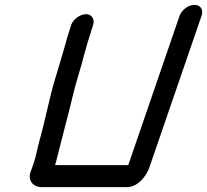

<svg xmlns="http://www.w3.org/2000/svg" viewBox="-20 -746 848 786"><path d="M271 -643 268 -633C266 -626 263 -618 260 -607C256 -596 253 -585 250 -573C237 -527 223 -480 208 -431C181 -343 166 -256 142 -172C132 -136 128 -106 116 -72L105 -42C93 -8 115 20 150 20H501C539 20 577 -18 592 -62L805 -681C814 -706 801 -726 776 -726C751 -726 724 -706 715 -681L505 -70H205L206 -72C209 -80 211 -89 213 -98C227 -153 242 -210 256 -266C271 -320 282 -378 300 -435C319 -495 331 -553 351 -611C353 -620 356 -628 358 -633L361 -643C369 -667 356 -688 332 -688C308 -688 279 -667 271 -643Z"/></svg>

Font: Electronic
Style: BlkSuIt
Weight: 900
Version: Version 1.011